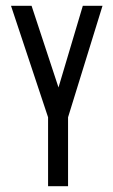

<svg xmlns="http://www.w3.org/2000/svg" viewBox="-20 -643 390 663"><path d="M146 0V-238L18 -623H89L182 -341L266 -623H334L215 -238V0Z"/></svg>

Font: Inconsolata ExtraCondensed Medium
Style: Regular
Weight: 500
Width: 2
Monospace: yes
Designer: Raph Levien, Cyreal, Brenton Simpson
Foundry: Raph Levien, Cyreal, Google
Version: Version 3.001; ttfautohint (v1.8.2.53-6de2)